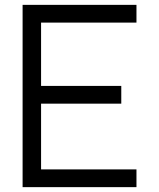

<svg xmlns="http://www.w3.org/2000/svg" viewBox="-20 -770 654 790"><path d="M149 -677V-416.5H479V-343.5H149V-73H541.5V0H73V-750H541.5V-677Z"/></svg>

Font: Russisch Sans
Style: Regular
Weight: 400
Designer: Michael Sharanda (font) & Cristiano Sobral (main changes)
Foundry: Michael Sharanda
Version: Version 2.00;October 25, 2020;FontCreator 13.0.0.2681 64-bit